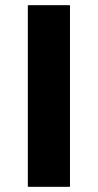

<svg xmlns="http://www.w3.org/2000/svg" viewBox="-20 -720 377 740"><path d="M87.3 0V-700H249.7V0Z"/></svg>

Font: Montserrat Thin
Style: Regular
Weight: 100
Designer: Julieta Ulanovsky
Foundry: Julieta Ulanovsky
Version: Version 9.000